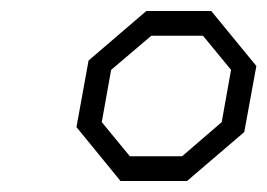

<svg xmlns="http://www.w3.org/2000/svg" viewBox="-20 -757 486 349"><path d="M199 -428 119 -526 141 -647 246 -737H364L446 -637L424 -517L320 -428ZM216 -473H311L383 -535L400 -630L349 -692H255L182 -630L165 -535Z"/></svg>

Font: Tomorrow Light
Style: Italic
Weight: 300
Italic angle: -10°
Designer: Tony de Marco, Monica Rizzolli
Foundry: Just in Type
Version: Version 2.002